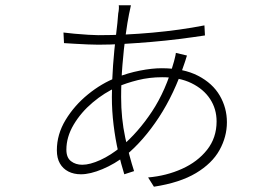

<svg xmlns="http://www.w3.org/2000/svg" viewBox="-20 -670 1040 726"><path d="M475 -650Q474 -645 472 -635.5Q470 -626 468 -617Q462 -588 455 -537Q448 -486 443 -424.5Q438 -363 438 -303Q438 -222 453.5 -150Q469 -78 487 -23L450 -11Q438 -49 427 -96.5Q416 -144 409.5 -197.5Q403 -251 403 -303Q403 -362 407.5 -423Q412 -484 418.5 -536Q425 -588 427 -619Q429 -628 429.5 -637Q430 -646 429 -650ZM352 -537Q451 -537 556 -546.5Q661 -556 753 -574L755 -536Q709 -529 657.5 -522.5Q606 -516 552.5 -511.5Q499 -507 448 -504Q397 -501 352 -501Q337 -501 312 -502Q287 -503 262.5 -504.5Q238 -506 222 -507L220 -547Q235 -545 261.5 -542.5Q288 -540 314 -538.5Q340 -537 352 -537ZM687 -460Q686 -457 684.5 -452.5Q683 -448 681.5 -442.5Q680 -437 678 -432Q639 -315 581 -226.5Q523 -138 455 -82Q414 -50 367.5 -30.5Q321 -11 286 -11Q259 -11 238.5 -21.5Q218 -32 206.5 -52Q195 -72 195 -102Q195 -162 228 -216.5Q261 -271 312.5 -313Q364 -355 421 -377Q463 -394 509 -403Q555 -412 591 -412Q674 -412 729 -383.5Q784 -355 811 -308.5Q838 -262 838 -208Q838 -153 810 -102.5Q782 -52 721 -15.5Q660 21 562 36L540 1Q609 -5 668 -31.5Q727 -58 763 -103.5Q799 -149 799 -211Q799 -258 774.5 -295.5Q750 -333 704 -355.5Q658 -378 593 -378Q545 -378 501 -367Q457 -356 423 -341Q375 -320 330.5 -282.5Q286 -245 258.5 -198.5Q231 -152 231 -104Q231 -74 248.5 -60.5Q266 -47 291 -47Q320 -47 359.5 -65Q399 -83 439 -116Q502 -169 554.5 -248Q607 -327 638 -438Q639 -442 640.5 -448Q642 -454 643.5 -460.5Q645 -467 645 -470Z"/></svg>

Font: Noto Sans SC Thin ExtraLight
Style: Regular
Weight: 250
Version: Version 2.004-H2;hotconv 1.0.118;makeotfexe 2.5.65603